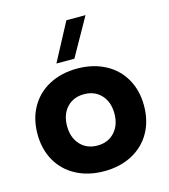

<svg xmlns="http://www.w3.org/2000/svg" viewBox="-113 -841 826 940"><g transform="rotate(-15 300.0 -371.0)"><path d="M570 -250Q570 -173 536.5 -114Q503 -55 441.5 -22.5Q380 10 300 10Q220 10 158.5 -22.5Q97 -55 63.5 -114Q30 -173 30 -250Q30 -327 63.5 -386Q97 -445 158.5 -477.5Q220 -510 300 -510Q380 -510 441.5 -477.5Q503 -445 536.5 -386Q570 -327 570 -250ZM420 -250Q420 -309 387 -344.5Q354 -380 300 -380Q246 -380 213 -344.5Q180 -309 180 -250Q180 -192 213 -156Q246 -120 300 -120Q354 -120 387 -156Q420 -192 420 -250ZM311 -752H408L300 -560H209Z"/></g></svg>

Font: Goli Bold
Style: Regular
Weight: 700
Designer: jaikishan Patel
Foundry: MagicType
Version: Version 1.000